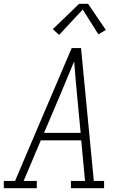

<svg xmlns="http://www.w3.org/2000/svg" viewBox="-35 -987 655 1007"><path d="M-15 0V-38H44L132 -245L341 -735H390L457 -38H511V0H337V-38H411L391 -251H179L89 -38H158V0ZM388 -290 369 -490Q365 -534 361 -577.5Q357 -621 354 -665Q336 -621 317.5 -577.5Q299 -534 281 -490L196 -290ZM275 -804 242 -834 380 -967H427L520 -830L481 -807L399 -937Z"/></svg>

Font: Iosevka Slab XLtEx
Style: Italic
Weight: 200
Width: 7
Italic angle: -9°
Monospace: yes
Designer: Belleve Invis
Foundry: Belleve Invis
Version: Version 11.1.0; ttfautohint (v1.8.3)